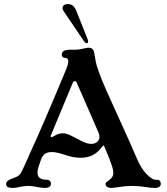

<svg xmlns="http://www.w3.org/2000/svg" viewBox="-20 -912 819 942"><path d="M10 -10Q10 -27 50 -40Q70 -46 79 -58.5Q88 -71 106 -112L128 -162Q190 -296 303 -568Q315 -597 315 -611Q315 -628 299 -628Q292 -628 287.5 -632.5Q283 -637 283 -644Q283 -668 323 -668H346Q369 -668 391 -674Q407 -678 414 -678Q438 -678 442 -654L450 -609Q452 -595 463 -565L469 -548Q483 -507 567 -324Q627 -193 649 -140Q672 -85 699 -58Q714 -43 725.5 -36Q737 -29 749 -30H751Q760 -30 764.5 -24.5Q769 -19 769 -10Q769 -1 761.5 4.5Q754 10 739 10Q729 10 719 9Q709 8 698 6Q658 0 628 0Q599 0 561 6Q535 10 528 10Q498 10 498 -10Q498 -15 501.5 -18Q505 -21 510 -24Q514 -27 519 -31Q524 -35 528 -40Q536 -50 536 -64Q536 -84 520 -123Q519 -127 518 -130L493 -191Q490 -198 488 -198Q485 -198 476 -186Q459 -163 434 -150.5Q409 -138 376 -138Q354 -138 335 -142Q316 -146 293 -154Q278 -159 262.5 -162.5Q247 -166 234 -166Q214 -166 202 -158Q190 -150 183 -134Q173 -107 168.5 -92.5Q164 -78 164 -64Q164 -30 210 -30Q220 -30 225 -24.5Q230 -19 230 -10Q230 -1 222.5 4.5Q215 10 200 10Q182 10 160 5Q150 3 139 1.5Q128 0 119 0Q109 0 98 1.5Q87 3 77 5Q59 10 40 10Q10 10 10 -10ZM461 -220Q468 -229 468 -239.5Q468 -250 464 -260L383 -446L357 -505Q353 -514 347 -514Q340 -514 337 -506L330 -489Q280 -369 230 -249Q226 -239 233 -239Q235 -239 243 -243Q256 -251 266 -254.5Q276 -258 288 -258Q302 -258 316.5 -252Q331 -246 355 -233L380 -220Q407 -206 428 -206Q439 -206 447.5 -210Q456 -214 461 -220ZM392 -710 293 -856Q283 -871 289 -881.5Q295 -892 313 -892Q329 -892 339 -882.5Q349 -873 356 -855L410 -719Q413 -711 412 -705.5Q411 -700 406 -700Q399 -700 392 -710Z"/></svg>

Font: Raigarh
Style: Regular
Weight: 400
Designer: jaikishan Patel
Foundry: MagicType
Version: Version 1.000;FEAKit 1.0